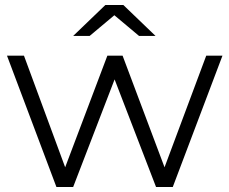

<svg xmlns="http://www.w3.org/2000/svg" viewBox="-20 -749 919 769"><path d="M871 -526 672 0H605L439 -431L273 0H206L8 -526H76L241 -79L410 -526H471L639 -79L806 -526ZM537 -605 438 -688 339 -605H273L402 -729H474L603 -605Z"/></svg>

Font: Montserrat-Regular
Style: Regular
Weight: 400
Version: Version 7.200